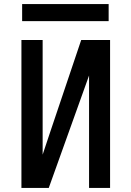

<svg xmlns="http://www.w3.org/2000/svg" viewBox="-20 -921 640 941"><path d="M416.5 0V-551L219 0H85V-725H189V-163L225.5 -272.5L378 -725H519.5V0ZM88.5 -901H512.5V-817.5H88.5Z"/></svg>

Font: JuliaMono Medium
Style: Regular
Weight: 500
Monospace: yes
Designer: cormullion
Foundry: corm
Version: Version 0.054; ttfautohint (v1.8.4)